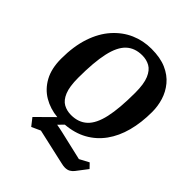

<svg xmlns="http://www.w3.org/2000/svg" viewBox="-232 -796 1119 1119"><g transform="rotate(45 327.5 -236.5)"><path d="M152 112 255 10Q192 4 141 -26Q90 -56 60 -111Q30 -166 30 -247Q30 -349 56 -426.5Q82 -504 128.5 -556Q175 -608 234.5 -634Q294 -660 362 -660Q435 -660 485 -638Q535 -616 566 -578.5Q597 -541 611 -495.5Q625 -450 625 -402Q625 -314 605.5 -241Q586 -168 547 -114Q508 -60 450.5 -28Q393 4 317 10L286 42Q297 44 310 46.5Q323 49 336 52L517 94L575 63L602 91L550 159Q541 171 527.5 179Q514 187 494 187Q481 187 463 182.5Q445 178 425 174L243 133L188 158ZM303 -55Q364 -55 402.5 -90.5Q441 -126 458.5 -204.5Q476 -283 476 -411Q476 -484 459 -524Q442 -564 414 -579.5Q386 -595 351 -595Q290 -595 252 -559.5Q214 -524 196.5 -445.5Q179 -367 179 -239Q179 -166 195.5 -126Q212 -86 240 -70.5Q268 -55 303 -55Z"/></g></svg>

Font: Faustina VF Beta
Style: Italic
Weight: 400
Italic angle: -8°
Designer: Alfonso Garcia
Foundry: Omnibus-Type
Version: Version 1.006